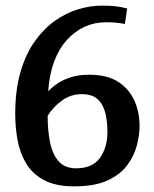

<svg xmlns="http://www.w3.org/2000/svg" viewBox="-20 -648 547 681"><path d="M243 13Q177 13 135.5 -9.5Q94 -32 72 -69.5Q50 -107 42 -152.5Q34 -198 34 -244Q34 -328 52.5 -392Q71 -456 103 -501Q135 -546 174.5 -574Q214 -602 257 -615Q300 -628 340 -628Q370 -628 388.5 -626Q407 -624 431 -618L423 -563Q401 -567 387 -568Q373 -569 355 -569Q315 -569 280 -553Q245 -537 217 -506Q189 -475 172 -429.5Q155 -384 151 -324Q165 -339 185 -352.5Q205 -366 233 -374.5Q261 -383 296 -383Q359 -383 398 -358.5Q437 -334 456 -292.5Q475 -251 475 -200Q475 -169 465.5 -132.5Q456 -96 431.5 -62.5Q407 -29 361.5 -8Q316 13 243 13ZM250 -51Q308 -51 334.5 -88Q361 -125 361 -180Q361 -217 353.5 -247.5Q346 -278 326.5 -296Q307 -314 270 -314Q230 -314 198.5 -290.5Q167 -267 149 -237Q149 -186 157.5 -143.5Q166 -101 188 -76Q210 -51 250 -51Z"/></svg>

Font: Manuale SemiBold
Style: Regular
Weight: 600
Version: Version 1.002